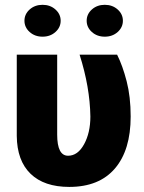

<svg xmlns="http://www.w3.org/2000/svg" viewBox="-20 -751 585 782"><path d="M212.9 -528.3V-202.6Q212.9 -116.7 257.3 -116.7Q296.9 -116.7 322.5 -163.6Q348.1 -210.4 348.1 -276.4Q346.2 -396.5 304.2 -528.3H457Q479.5 -483.4 495.8 -420.2Q512.2 -356.9 512.2 -276.4Q512.2 -139.6 448 -64.7Q383.8 10.3 262.2 10.3Q159.7 10.3 104.5 -43.2Q49.3 -96.7 48.3 -197.3V-528.3ZM79.6 -666.5Q79.6 -693.4 100.8 -712.4Q122.1 -731.4 153.3 -731.4Q184.6 -731.4 205.8 -712.4Q227.1 -693.4 227.1 -666.5Q227.1 -639.6 205.8 -620.6Q184.6 -601.6 153.3 -601.6Q122.1 -601.6 100.8 -620.6Q79.6 -639.6 79.6 -666.5ZM333 -666.5Q333 -693.4 354.2 -712.4Q375.5 -731.4 406.7 -731.4Q438 -731.4 459.2 -712.4Q480.5 -693.4 480.5 -666.5Q480.5 -639.6 459.2 -620.6Q438 -601.6 406.7 -601.6Q375.5 -601.6 354.2 -620.6Q333 -639.6 333 -666.5Z"/></svg>

Font: Roboto Black
Style: Regular
Weight: 900
Designer: Google
Version: Version 2.134; 2016